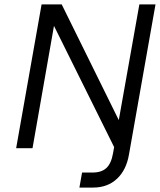

<svg xmlns="http://www.w3.org/2000/svg" viewBox="-20 -670 723 868"><path d="M610 -650H683L563 29Q551 99 508.5 138.5Q466 178 401 178H339L351 110H399Q439 110 461 89.5Q483 69 491 23L496 -5L224 -553L127 0H53L168 -650H259L517 -127Z"/></svg>

Font: Overused Grotesk
Style: Italic
Weight: 400
Italic angle: -10°
Version: Version 0.003